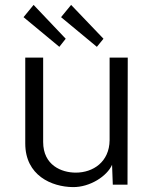

<svg xmlns="http://www.w3.org/2000/svg" viewBox="-20 -754 616 783"><path d="M117 -734 76 -684 222 -563 248 -596ZM270 -734 229 -684 375 -563 402 -596ZM277 9C347 10 417 -36 437 -82L440 -1H500L501 -519H427V-182C426 -94 360 -50 289 -50C231 -50 156 -80 156 -175V-519H83V-169C83 -38 191 8 277 9Z"/></svg>

Font: United Sans Light
Style: Regular
Weight: 300
Designer: Pablo Impallari, Rodrigo Fuenzalida (Modified by Dan O. Williams)
Version: Version 1.000;PS 001.000;hotconv 1.0.88;makeotf.lib2.5.64775